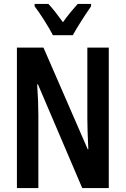

<svg xmlns="http://www.w3.org/2000/svg" viewBox="-20 -956 639 976"><path d="M249 -777H350C373 -819 415 -884 443 -924V-936H375C350 -908 326 -880 300 -843C274 -879 248 -913 226 -936H156V-924C181 -892 229 -817 249 -777ZM533 0V-714H424V-352C424 -315 426 -258 429 -197H426L201 -714H66V0H175V-370C175 -417 173 -467 169 -527H173L398 0Z"/></svg>

Font: Noto Sans Hebrew ExtraCondensed SemiBold
Style: Regular
Weight: 600
Width: 2
Designer: Ben Nathan
Foundry: Google LLC
Version: Version 3.001